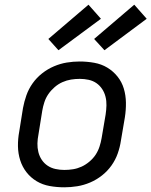

<svg xmlns="http://www.w3.org/2000/svg" viewBox="-20 -790 645 818"><path d="M254 8Q222 8 191.5 2.5Q161 -3 136 -18Q111 -33 93 -56Q75 -79 66 -107.5Q57 -136 56.5 -167Q56 -198 62 -230L78 -330Q83 -357 92.5 -384Q102 -411 119 -435Q136 -459 159.5 -477.5Q183 -496 210 -507.5Q237 -519 264.5 -523.5Q292 -528 319 -528Q351 -528 381.5 -522.5Q412 -517 437 -502Q462 -487 480.5 -464Q499 -441 507.5 -412.5Q516 -384 516.5 -353Q517 -322 512 -290L495 -190Q491 -163 481.5 -136Q472 -109 455 -85Q438 -61 414.5 -42.5Q391 -24 364 -12.5Q337 -1 309 3.5Q281 8 254 8ZM254 -66Q273 -66 291.5 -69Q310 -72 327.5 -80Q345 -88 361 -101.5Q377 -115 387.5 -131Q398 -147 404 -165.5Q410 -184 413 -202L430 -302Q433 -322 433.5 -341Q434 -360 429.5 -378Q425 -396 415 -411Q405 -426 390.5 -436Q376 -446 357.5 -450Q339 -454 320 -454Q301 -454 282.5 -451Q264 -448 246 -440Q228 -432 212.5 -418.5Q197 -405 186 -389Q175 -373 169 -354.5Q163 -336 160 -318L144 -218Q140 -198 139.5 -179Q139 -160 143.5 -142Q148 -124 158 -109Q168 -94 183 -84Q198 -74 216.5 -70Q235 -66 254 -66ZM425 -576 381 -624 552 -770 605 -710ZM229 -576 186 -624 357 -770 410 -710Z"/></svg>

Font: Iosevka Extended Oblique
Style: Regular
Weight: 400
Width: 7
Italic angle: -9°
Monospace: yes
Designer: Belleve Invis
Foundry: Belleve Invis
Version: Version 32.0.1; ttfautohint (v1.8.4)